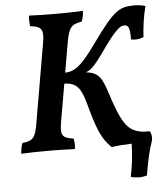

<svg xmlns="http://www.w3.org/2000/svg" viewBox="-58 -735 819 956"><g transform="rotate(-5 352.0 -256.5)"><path d="M681 -523C683 -567 691 -627 704 -676C690 -681 667 -684 649 -684C571 -684 545 -665 436 -514C360 -408 328 -382 277 -380L303 -530C316 -603 329 -618 381 -626C388 -643 391 -661 392 -679C346 -677 301 -676 256 -676C207 -676 163 -677 122 -679C120 -660 121 -642 123 -626C178 -619 193 -608 180 -536L112 -141C100 -69 87 -56 35 -50C28 -34 25 -17 24 3C61 1 111 0 160 0C206 0 248 1 292 3C295 -16 294 -34 290 -50C231 -57 224 -73 236 -142L268 -326C330 -325 351 -294 372 -217C406 -92 425 -40 475 9C509 4 542 2 576 1C575 52 569 111 557 165C582 173 614 173 638 165C649 95 663 36 678 -6C682 -24 679 -40 671 -53H647C565 -58 535 -100 484 -260C459 -339 442 -366 380 -373C403 -380 423 -397 478 -475C543 -567 568 -589 590 -589C609 -589 619 -580 618 -516C640 -512 663 -514 681 -523Z"/></g></svg>

Font: Vollkorn Semibold
Style: Italic
Weight: 600
Italic angle: -11°
Designer: Friedrich Althausen
Foundry: Friedrich Althausen
Version: Version 4.015;PS 004.015;hotconv 1.0.88;makeotf.lib2.5.64775